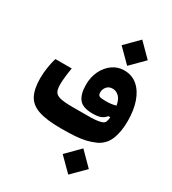

<svg xmlns="http://www.w3.org/2000/svg" viewBox="-216 -804 1018 1137"><g transform="rotate(30 293.0 -235.0)"><path d="M258.3 4.9Q161.1 4.9 106 -13.9Q50.8 -32.7 28.1 -75.9Q5.4 -119.1 5.4 -192.4Q5.4 -230 12.2 -271.2Q19 -312.5 26.9 -334.5H138.2Q132.3 -298.8 129.2 -270Q126 -241.2 126 -218.3Q126 -187.5 134.8 -170.4Q143.6 -153.3 171.6 -146.2Q199.7 -139.2 258.3 -139.2Q267.6 -139.2 276.6 -139.2Q285.6 -139.2 294.9 -139.2Q341.8 -138.7 383.5 -139.6Q425.3 -140.6 451.2 -148.4Q468.3 -153.3 473.9 -166Q479.5 -178.7 480.5 -198.7L466.8 -198.2Q456.1 -183.1 436 -173.8Q416 -164.6 378.4 -164.6Q310.1 -164.6 284.7 -197.5Q259.3 -230.5 259.3 -293.9Q259.3 -346.7 280 -388.9Q300.8 -431.2 335.9 -455.8Q371.1 -480.5 414.1 -480.5Q467.8 -480.5 505.1 -448.5Q542.5 -416.5 562 -360.1Q581.5 -303.7 581.5 -230Q581.5 -154.8 559.6 -102.8Q537.6 -50.8 485.8 -27.8Q457 -15.1 425.8 -7.8Q394.5 -0.5 354.5 2.2Q314.5 4.9 258.3 4.9ZM478 -276.4Q471.2 -316.9 451.7 -334.7Q432.1 -352.5 409.7 -352.5Q383.3 -352.5 369.1 -335.2Q355 -317.9 355 -297.9Q355 -276.9 367.2 -272.2Q379.4 -267.6 409.2 -267.6Q430.2 -267.6 446 -269.8Q461.9 -272 478 -276.4ZM414.6 -512.2 325.2 -601.6 414.6 -691.4 503.9 -601.6ZM434.6 220.2 345.2 130.9 434.6 41 523.9 130.9Z"/></g></svg>

Font: Cascadia Mono PL
Style: Bold
Weight: 700
Monospace: yes
Designer: Aaron Bell
Foundry: Saja Typeworks
Version: Version 2404.023; ttfautohint (v1.8.4)